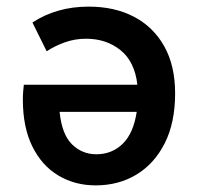

<svg xmlns="http://www.w3.org/2000/svg" viewBox="-20 -549 597 580"><path d="M49 -249Q49 -261 50 -272.5Q51 -284 52 -293H395Q387 -363 344 -397.5Q301 -432 240 -432Q206 -432 175.5 -421Q145 -410 121 -394L78 -481Q151 -529 248 -529Q326 -529 384.5 -498.5Q443 -468 476 -409.5Q509 -351 509 -267Q509 -178 477.5 -116Q446 -54 392 -21.5Q338 11 269 11Q206 11 156 -19Q106 -49 77.5 -107Q49 -165 49 -249ZM271 -83Q318 -83 350.5 -114.5Q383 -146 393 -211H160Q167 -143 197.5 -113Q228 -83 271 -83Z"/></svg>

Font: Radio Canada Medium
Style: Regular
Weight: 500
Designer: Charles Daoud, Etienne Aubert Bonn, Alexandre Saumier Demers, Jacques Le Bailly
Foundry: Radio-Canada
Version: Version 2.104; ttfautohint (v1.8.4.7-5d5b);gftools[0.9.28.de